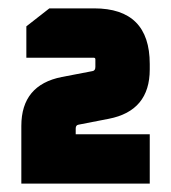

<svg xmlns="http://www.w3.org/2000/svg" viewBox="-20 -710 409 459"><path d="M31 -271V-409Q31 -507 128 -526L201 -540Q208 -541 208 -550V-568Q208 -572 204 -572H43V-647L98 -690H205Q338 -690 338 -557V-544Q338 -445 240 -426L168 -412Q161 -411 161 -403V-389H338V-271Z"/></svg>

Font: Oxanium ExtraBold
Style: Regular
Weight: 800
Designer: Severin Meyer
Version: Version 2.000